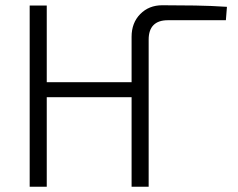

<svg xmlns="http://www.w3.org/2000/svg" viewBox="-20 -711 907 731"><path d="M481 0V-571Q481 -624 514 -657.5Q547 -691 598 -691Q660 -691 722.5 -690Q785 -689 844 -685L840 -634H619Q583 -634 564.5 -615.5Q546 -597 546 -560V0ZM93 0V-690H158V0ZM150 -341V-398H491V-341Z"/></svg>

Font: Exo 2 Light
Style: Regular
Weight: 300
Designer: Natanael Gama
Foundry: Natanael Gama
Version: Version 2.010